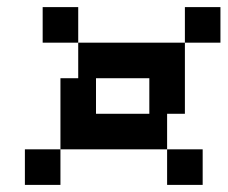

<svg xmlns="http://www.w3.org/2000/svg" viewBox="-20 -620 640 540"><path d="M50 -100H150V-200H50ZM100 -500H200V-600H100ZM150 -200H450V-300H500V-500H200V-400H150ZM250 -300V-400H400V-300ZM450 -100H550V-200H450ZM500 -500H600V-600H500Z"/></svg>

Font: LS-VG5000 Shifted
Style: Regular
Weight: 400
Designer: Justin Bihan, 2021
Foundry: Justin Bihan, 2021
Version: Version 1.000;Glyphs 3.1.2 (3151)